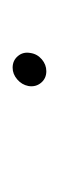

<svg xmlns="http://www.w3.org/2000/svg" viewBox="83 -669 92 298"><g transform="rotate(-90 129.0 -520.0)"><path d="M167.5 -494.1Q156.2 -494.1 149.4 -502.4Q142.6 -510.7 144.5 -522Q146.5 -532.2 154.8 -539.3Q163.1 -546.4 172.9 -546.4Q184.1 -546.4 190.9 -538.3Q197.8 -530.3 195.8 -519Q194.3 -508.3 186 -501.2Q177.7 -494.1 167.5 -494.1Z"/></g></svg>

Font: Inter 17pt Thin
Style: Italic
Weight: 250
Italic angle: -9.3988°
Version: Version 4.001;git-66647c0bb